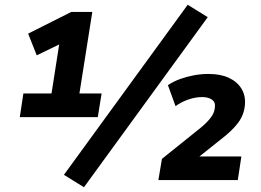

<svg xmlns="http://www.w3.org/2000/svg" viewBox="-20 -755 1093 805"><path d="M63 -264 78 -363H196L233 -600H293L134 -523L98 -614L279 -705H367L313 -363H406L390 -264ZM332 30 248 -22 767 -735 851 -683ZM644 0 659 -89 821 -219Q849 -242 864.5 -263Q880 -284 881 -306Q884 -326 869 -337Q854 -348 827 -348Q799 -348 769 -337.5Q739 -327 716 -310L684 -398Q708 -414 736 -424Q764 -434 794 -439.5Q824 -445 854 -445Q905 -445 940 -428.5Q975 -412 992.5 -383Q1010 -354 1007 -317Q1004 -275 979 -241Q954 -207 904 -169L791 -79L790 -99H992L977 0Z"/></svg>

Font: Nunito Sans 10pt ExtraBold
Style: Italic
Weight: 800
Italic angle: -9°
Designer: Vernon Adams
Foundry: Vernon Adams
Version: Version 3.101;gftools[0.9.27]